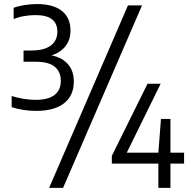

<svg xmlns="http://www.w3.org/2000/svg" viewBox="-20 -834 918 922"><path d="M154 -301.5Q123.5 -301.5 93.5 -306Q63.5 -310.5 36 -319.5V-373Q64.5 -364 94.8 -359.2Q125 -354.5 152 -354.5Q211 -354.5 241.5 -377.8Q272 -401 272 -446Q272 -489 243.2 -513.2Q214.5 -537.5 151.5 -537.5H93V-591.5H130Q192.5 -591.5 224 -615.5Q255.5 -639.5 255.5 -681.5Q255.5 -721.5 229.5 -741.5Q203.5 -761.5 150.5 -761.5Q124 -761.5 97 -757Q70 -752.5 45.5 -742.5V-796.5Q67.5 -805 97.8 -809.8Q128 -814.5 157.5 -814.5Q236 -814.5 277.2 -781.5Q318.5 -748.5 318.5 -687Q318.5 -639.5 290.2 -607.2Q262 -575 211.5 -564V-571Q272 -562.5 303.2 -529.2Q334.5 -496 334.5 -442.5Q334.5 -375 287.8 -338.2Q241 -301.5 154 -301.5ZM216 68 594.5 -808H662L283 68ZM517 -48.5V-85.5L688.5 -432H751.5L581 -85L571.5 -101H864V-48.5ZM740.5 68V-101L753 -263H798.5V68Z"/></svg>

Font: Encode Sans SemiCondensed
Style: Regular
Weight: 400
Width: 4
Designer: Multiple Designers
Foundry: Impallari Type
Version: Version 3.002